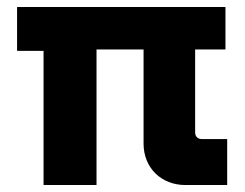

<svg xmlns="http://www.w3.org/2000/svg" viewBox="-20 -531 704 551"><path d="M105 0H257V-389H392V-119C392 -49 443 0 512 0H632V-132H558C548 -132 540 -139 540 -151V-389H627V-511H29V-385H105Z"/></svg>

Font: Finlandica
Style: Bold
Weight: 700
Designer: Niklas Ekholm, Juho Hiilivirta, Jaakko Suomalainen
Foundry: Helsinki Type Studio
Version: Version 2.000;Glyphs 3.2 (3202)